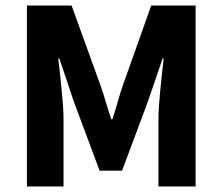

<svg xmlns="http://www.w3.org/2000/svg" viewBox="-20 -672 802 692"><path d="M77 0V-652H238L343 -362Q353 -333 362 -302.5Q371 -272 381 -242H385Q395 -272 403.5 -302.5Q412 -333 422 -362L525 -652H685V0H551V-239Q551 -263 553 -292Q555 -321 558 -350.5Q561 -380 564 -408.5Q567 -437 570 -461H566L513 -306L420 -57H339L246 -306L194 -461H190Q193 -437 196 -408.5Q199 -380 202 -350.5Q205 -321 207 -292Q209 -263 209 -239V0Z"/></svg>

Font: TT Toshiba Sans
Style: Bold
Weight: 700
Designer: Paul D. Hunt
Foundry: Toshiba Corporation
Version: Version 2.020;PS 2.000;hotconv 1.0.86;makeotf.lib2.5.63406